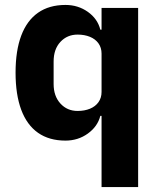

<svg xmlns="http://www.w3.org/2000/svg" viewBox="-20 -557 648 777"><path d="M391 200V-88H386Q375 -45 335.5 -16.5Q296 12 245 12Q179 12 134 -19.5Q89 -51 66 -112.5Q43 -174 43 -263Q43 -352 66 -413Q89 -474 134 -505.5Q179 -537 245 -537Q296 -537 335.5 -509Q375 -481 386 -437H391V-525H539V200ZM294 -108Q322 -108 344 -117Q366 -126 378.5 -143.5Q391 -161 391 -185V-340Q391 -364 378.5 -381.5Q366 -399 344 -408Q322 -417 294 -417Q252 -417 224.5 -387.5Q197 -358 197 -308V-217Q197 -168 224.5 -138Q252 -108 294 -108Z"/></svg>

Font: IBM Plex Sans Var
Style: Regular
Weight: 400
Designer: Mike Abbink, Paul van der Laan, Pieter van Rosmalen
Foundry: Bold Monday
Version: Version 3.000